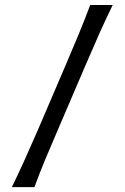

<svg xmlns="http://www.w3.org/2000/svg" viewBox="-20 -770 513 790"><path d="M28.8 0Q57.1 -58.6 82 -113.5Q106.9 -168.5 137.7 -239.7L249.5 -500.5Q281.2 -574.7 304.9 -631.8Q328.6 -689 351.1 -749.5H443.8Q414.1 -689 388.7 -631.8Q363.3 -574.7 330.6 -498.5L219.7 -239.7Q189 -168.5 166 -113.5Q143.1 -58.6 121.6 0Z"/></svg>

Font: Pinar DS2-Regular
Style: Regular
Weight: 400
Designer: Amin Abedi
Version: Version 2.000